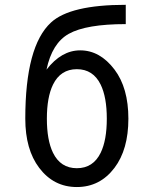

<svg xmlns="http://www.w3.org/2000/svg" viewBox="-20 -752 626 782"><path d="M492.2 -732.4V-653.8Q331.1 -653.8 260.3 -614.3Q191.9 -576.2 169.4 -468.3Q230 -546.9 306.6 -546.9Q387.2 -546.9 446.3 -468.8Q502.9 -394 502.9 -268.6Q502.9 -143.1 446.3 -68.4Q387.2 9.8 293 9.8Q198.7 9.8 139.6 -68.4Q83 -143.1 83 -268.6Q83 -564.5 188 -660.6Q266.1 -732.4 492.2 -732.4ZM390.1 -129.9Q415 -181.2 415 -268.6Q415 -356 390.1 -407.2Q359.4 -470.2 293 -470.2Q226.6 -470.2 195.8 -407.2Q170.9 -356 170.9 -268.6Q170.9 -181.2 195.8 -129.9Q226.6 -66.9 293 -66.9Q359.4 -66.9 390.1 -129.9Z"/></svg>

Font: Consola Mono
Style: Book
Weight: 400
Monospace: yes
Designer: Wojciech Kalinowski "wmk69" (wmk69@o2.pl)
Foundry: Wojciech Kalinowski "wmk69" (wmk69@o2.pl)
Version: Version 2.1.0